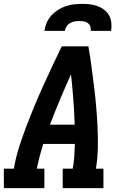

<svg xmlns="http://www.w3.org/2000/svg" viewBox="-24 -975 644 995"><path d="M-4 0V-101H48Q57 -156 74 -209.5Q91 -263 111 -316Q131 -369 153 -422Q175 -475 198.5 -527Q222 -579 246.5 -631Q271 -683 296 -735H434Q443 -683 450 -631Q457 -579 463.5 -527Q470 -475 474.5 -422Q479 -369 481.5 -316Q484 -263 483 -209Q482 -155 473 -101H512V0H301V-101H353Q359 -133 361 -165Q363 -197 364 -229H200Q190 -197 181.5 -165Q173 -133 167 -101H206V0ZM235 -329H363Q361 -395 356 -460Q351 -525 344 -590Q315 -526 287.5 -460.5Q260 -395 235 -329ZM206 -815Q209 -836 218 -857Q227 -878 242 -894.5Q257 -911 276.5 -923.5Q296 -936 317 -943Q338 -950 359 -952.5Q380 -955 402 -955Q423 -955 443.5 -952.5Q464 -950 482.5 -943Q501 -936 516.5 -924Q532 -912 541.5 -894.5Q551 -877 553 -856.5Q555 -836 552 -815H446Q448 -827 444 -838Q440 -849 431 -855.5Q422 -862 410.5 -864Q399 -866 387 -866Q375 -866 363 -864Q351 -862 339.5 -855.5Q328 -849 321 -838Q314 -827 312 -815Z"/></svg>

Font: Iosevka Curly Slab Extended
Style: Bold Italic
Weight: 700
Width: 7
Italic angle: -9°
Monospace: yes
Designer: Belleve Invis
Foundry: Belleve Invis
Version: Version 11.0.0; ttfautohint (v1.8.3)